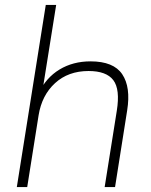

<svg xmlns="http://www.w3.org/2000/svg" viewBox="-20 -756 610 776"><path d="M48 0 165 -736H207L150 -379H136Q166 -442 220.5 -475Q275 -508 346 -508Q439 -508 474 -456Q509 -404 494 -310L445 0H403L452 -308Q466 -395 438 -432Q410 -469 338 -469Q256 -469 202.5 -420Q149 -371 136 -290L90 0Z"/></svg>

Font: Mulish ExtraLight
Style: Italic
Weight: 200
Italic angle: -9°
Designer: Vernon Adams
Foundry: Vernon Adams
Version: Version 3.603